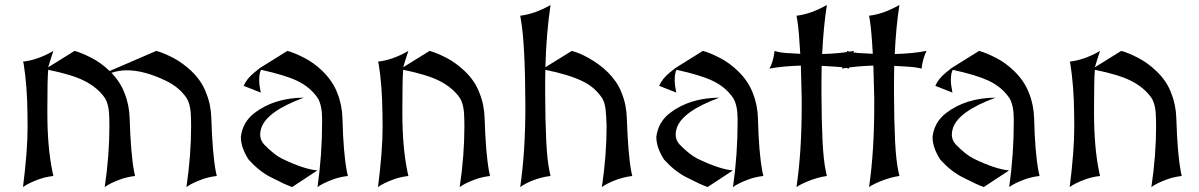

<svg xmlns="http://www.w3.org/2000/svg" viewBox="-20 -758 4857 778"><path d="M73.2 0Q91.8 -146.5 91.8 -243.2Q91.8 -291.5 91.3 -295.9Q90.3 -409.7 75.7 -500.5L73.2 -508.3Q132.3 -515.1 192.9 -549.8L196.3 -551.8Q186.5 -522.9 175.3 -485.4L282.2 -551.8Q310.1 -544.4 351.1 -523.4Q389.6 -503.4 424.3 -470.2L613.3 -551.8Q641.1 -544.4 682.1 -523.4Q720.2 -503.4 755.4 -470.2Q798.3 -429.2 815.9 -379.9Q835 -333 836.4 -277.3Q840.8 -135.3 854.5 -62.5L858.4 -44.9Q825.7 -41 798.8 -31.2Q756.3 -15.6 735.4 0Q754.4 -127.9 754.4 -247.6Q753.9 -263.2 753.9 -275.4Q753.9 -331.5 736.3 -360.4Q706.5 -404.8 651.4 -431.2Q563.5 -473.1 495.1 -473.1Q460.9 -473.1 431.6 -462.9Q468.8 -424.3 484.9 -379.9Q503.9 -333 505.4 -277.3Q509.8 -135.3 523.4 -62.5L527.3 -44.9Q494.6 -41 467.8 -31.2Q425.3 -15.6 404.3 0Q423.3 -127.9 423.3 -247.6Q422.9 -263.2 422.9 -275.4Q422.9 -331.5 405.3 -360.4Q376 -403.3 320.3 -431.2Q271.5 -455.6 175.8 -475.1H175.3Q171.9 -439.5 171.9 -316.9V-299.8Q171.9 -162.6 192.4 -62.5L196.3 -44.9Q163.1 -41 136.7 -31.2Q94.2 -15.6 73.2 0Z M967.3 -410.2Q980 -439.5 1010.3 -463.9L1033.2 -482.4L1144.5 -551.8Q1172.4 -544.4 1213.4 -523.4Q1252.4 -503.4 1286.6 -470.2Q1329.6 -428.2 1347.2 -379.9Q1366.2 -333 1367.7 -277.3Q1371.1 -138.7 1385.7 -62.5L1389.6 -44.9Q1356.4 -41 1330.1 -31.2Q1287.6 -15.6 1266.6 0Q1285.2 -131.8 1285.2 -262.2Q1285.2 -268.6 1285.2 -275.4Q1285.2 -331.1 1267.6 -360.4Q1236.8 -405.8 1182.6 -431.2Q1133.8 -454.1 1038.1 -475.1Q1030.3 -462.9 1030.3 -432.6Q1030.3 -413.6 1036.6 -382.8ZM1163.6 0Q1135.7 -9.8 1075.2 -41Q1029.8 -64.5 987.3 -111.3Q956.1 -160.2 956.1 -201.7Q956.1 -202.6 956.1 -204.1Q963.4 -263.2 1010.7 -299.8Q1090.8 -361.3 1211.4 -362.3Q1062.5 -307.6 1039.1 -240.2Q1034.2 -226.1 1034.2 -212.9Q1034.2 -190.4 1049.8 -172.9Q1091.8 -130.4 1120.6 -116.2Q1209 -72.8 1266.1 -67.4Z M1511.7 0Q1530.3 -146.5 1530.3 -243.2Q1530.3 -291.5 1529.8 -295.9Q1528.8 -409.7 1514.2 -500.5L1511.7 -508.3Q1570.8 -515.1 1631.3 -549.8L1634.8 -551.8Q1625 -522.9 1613.8 -485.4L1720.7 -551.8Q1748.5 -544.4 1789.6 -523.4Q1827.6 -503.4 1862.8 -470.2Q1905.8 -429.2 1923.3 -379.9Q1942.4 -333 1943.8 -277.3Q1948.2 -135.3 1961.9 -62.5L1965.8 -44.9Q1933.1 -41 1906.2 -31.2Q1863.8 -15.6 1842.8 0Q1861.8 -127.9 1861.8 -247.6Q1861.3 -263.2 1861.3 -275.4Q1861.3 -331.5 1843.8 -360.4Q1814.5 -403.3 1758.8 -431.2Q1710 -455.6 1614.3 -475.1H1613.8Q1610.4 -439.5 1610.4 -316.9V-299.8Q1610.4 -162.6 1630.9 -62.5L1634.8 -44.9Q1601.6 -41 1575.2 -31.2Q1532.7 -15.6 1511.7 0Z M2087.9 0Q2098.6 -73.7 2103.8 -155.3Q2108.9 -236.8 2108.9 -328.1Q2108.4 -457 2103.8 -544.4Q2099.1 -631.8 2090.8 -677.7L2087.9 -694.3Q2117.2 -697.8 2147 -708.3Q2176.8 -718.8 2207.5 -735.8L2210.9 -737.8Q2202.6 -683.1 2197.3 -620.6Q2191.9 -558.1 2189.9 -485.4L2296.9 -551.8Q2310.5 -548.3 2328.4 -541Q2346.2 -533.7 2365.7 -522.7Q2385.3 -511.7 2405.5 -497.1Q2425.8 -482.4 2443.6 -464.6Q2461.4 -446.8 2476.1 -425.5Q2490.7 -404.3 2499.5 -379.9Q2518.6 -333 2520 -277.3Q2522.5 -206.1 2526.9 -152.6Q2531.2 -99.1 2538.1 -62.5L2542 -44.9Q2521.5 -42.5 2502.7 -37.4Q2483.9 -32.2 2468 -25.9Q2452.1 -19.5 2439.5 -12.7Q2426.8 -5.9 2418.9 0Q2438 -127.9 2438 -247.6Q2437 -268.6 2436.3 -285.2Q2435.5 -301.8 2433.8 -315.2Q2432.1 -328.6 2429 -339.6Q2425.8 -350.6 2419.9 -360.4Q2405.8 -381.3 2387.5 -397.9Q2369.1 -414.6 2342.3 -428Q2315.4 -441.4 2278.6 -452.9Q2241.7 -464.4 2190.4 -475.1H2189.9Q2189.5 -457 2189.2 -438.7Q2189 -420.4 2189 -401.9V-384.8Q2189.5 -267.1 2193.4 -187Q2197.3 -106.9 2207 -62.5L2210.9 -44.9Q2189.9 -42.5 2171.1 -37.4Q2152.3 -32.2 2136.5 -25.9Q2120.6 -19.5 2108.2 -12.7Q2095.7 -5.9 2087.9 0Z M2650.9 -410.2Q2663.6 -439.5 2693.8 -463.9L2716.8 -482.4L2828.1 -551.8Q2856 -544.4 2897 -523.4Q2936 -503.4 2970.2 -470.2Q3013.2 -428.2 3030.8 -379.9Q3049.8 -333 3051.3 -277.3Q3054.7 -138.7 3069.3 -62.5L3073.2 -44.9Q3040 -41 3013.7 -31.2Q2971.2 -15.6 2950.2 0Q2968.8 -131.8 2968.8 -262.2Q2968.8 -268.6 2968.8 -275.4Q2968.8 -331.1 2951.2 -360.4Q2920.4 -405.8 2866.2 -431.2Q2817.4 -454.1 2721.7 -475.1Q2713.9 -462.9 2713.9 -432.6Q2713.9 -413.6 2720.2 -382.8ZM2847.2 0Q2819.3 -9.8 2758.8 -41Q2713.4 -64.5 2670.9 -111.3Q2639.6 -160.2 2639.6 -201.7Q2639.6 -202.6 2639.6 -204.1Q2647 -263.2 2694.3 -299.8Q2774.4 -361.3 2895 -362.3Q2746.1 -307.6 2722.7 -240.2Q2717.8 -226.1 2717.8 -212.9Q2717.8 -190.4 2733.4 -172.9Q2775.4 -130.4 2804.2 -116.2Q2892.6 -72.8 2949.7 -67.4Z M3207.5 0Q3218.3 -73.7 3223.4 -155.3Q3228.5 -236.8 3228.5 -328.1Q3228.5 -343.8 3228.5 -356.9Q3228.5 -370.1 3228 -380.9L3225.1 -492.2Q3189.9 -491.2 3158.4 -488.3Q3127 -485.4 3097.7 -480Q3104.5 -490.7 3110.1 -509Q3115.7 -527.3 3118.7 -551.8L3126.5 -549.3Q3140.6 -544.9 3164.6 -543.2Q3188.5 -541.5 3222.7 -540Q3220.2 -585.4 3217.3 -619.6Q3214.4 -653.8 3210.4 -677.7L3207.5 -694.3Q3237.3 -697.8 3266.8 -708.3Q3296.4 -718.8 3330.6 -737.8Q3316.9 -650.9 3311.5 -539.1Q3348.6 -540 3380.6 -543.2Q3412.6 -546.4 3440.4 -551.8Q3424.3 -518.6 3420.4 -480L3412.6 -481.9Q3396 -485.8 3370.1 -487.5Q3344.2 -489.3 3309.6 -491.2Q3309.1 -469.2 3308.8 -447.3Q3308.6 -425.3 3308.6 -401.9V-384.8Q3309.1 -267.1 3313 -187Q3316.9 -106.9 3326.7 -62.5L3330.6 -44.9Q3313 -42.5 3294.4 -37.4Q3275.9 -32.2 3259 -25.6Q3242.2 -19 3228.5 -12.2Q3214.8 -5.4 3207.5 0Z M3501.5 0Q3512.2 -73.7 3517.3 -155.3Q3522.5 -236.8 3522.5 -328.1Q3522.5 -343.8 3522.5 -356.9Q3522.5 -370.1 3522 -380.9L3519 -492.2Q3483.9 -491.2 3452.4 -488.3Q3420.9 -485.4 3391.6 -480Q3398.4 -490.7 3404.1 -509Q3409.7 -527.3 3412.6 -551.8L3420.4 -549.3Q3434.6 -544.9 3458.5 -543.2Q3482.4 -541.5 3516.6 -540Q3514.2 -585.4 3511.2 -619.6Q3508.3 -653.8 3504.4 -677.7L3501.5 -694.3Q3531.2 -697.8 3560.8 -708.3Q3590.3 -718.8 3624.5 -737.8Q3610.8 -650.9 3605.5 -539.1Q3642.6 -540 3674.6 -543.2Q3706.5 -546.4 3734.4 -551.8Q3718.3 -518.6 3714.4 -480L3706.5 -481.9Q3689.9 -485.8 3664.1 -487.5Q3638.2 -489.3 3603.5 -491.2Q3603 -469.2 3602.8 -447.3Q3602.5 -425.3 3602.5 -401.9V-384.8Q3603 -267.1 3606.9 -187Q3610.8 -106.9 3620.6 -62.5L3624.5 -44.9Q3606.9 -42.5 3588.4 -37.4Q3569.8 -32.2 3553 -25.6Q3536.1 -19 3522.5 -12.2Q3508.8 -5.4 3501.5 0Z M3770 -410.2Q3782.7 -439.5 3813 -463.9L3835.9 -482.4L3947.3 -551.8Q3975.1 -544.4 4016.1 -523.4Q4055.2 -503.4 4089.4 -470.2Q4132.3 -428.2 4149.9 -379.9Q4168.9 -333 4170.4 -277.3Q4173.8 -138.7 4188.5 -62.5L4192.4 -44.9Q4159.2 -41 4132.8 -31.2Q4090.3 -15.6 4069.3 0Q4087.9 -131.8 4087.9 -262.2Q4087.9 -268.6 4087.9 -275.4Q4087.9 -331.1 4070.3 -360.4Q4039.6 -405.8 3985.4 -431.2Q3936.5 -454.1 3840.8 -475.1Q3833 -462.9 3833 -432.6Q3833 -413.6 3839.4 -382.8ZM3966.3 0Q3938.5 -9.8 3877.9 -41Q3832.5 -64.5 3790 -111.3Q3758.8 -160.2 3758.8 -201.7Q3758.8 -202.6 3758.8 -204.1Q3766.1 -263.2 3813.5 -299.8Q3893.6 -361.3 4014.2 -362.3Q3865.2 -307.6 3841.8 -240.2Q3836.9 -226.1 3836.9 -212.9Q3836.9 -190.4 3852.5 -172.9Q3894.5 -130.4 3923.3 -116.2Q4011.7 -72.8 4068.8 -67.4Z M4314.5 0Q4333 -146.5 4333 -243.2Q4333 -291.5 4332.5 -295.9Q4331.5 -409.7 4316.9 -500.5L4314.5 -508.3Q4373.5 -515.1 4434.1 -549.8L4437.5 -551.8Q4427.7 -522.9 4416.5 -485.4L4523.4 -551.8Q4551.3 -544.4 4592.3 -523.4Q4630.4 -503.4 4665.5 -470.2Q4708.5 -429.2 4726.1 -379.9Q4745.1 -333 4746.6 -277.3Q4751 -135.3 4764.6 -62.5L4768.6 -44.9Q4735.8 -41 4709 -31.2Q4666.5 -15.6 4645.5 0Q4664.6 -127.9 4664.6 -247.6Q4664.1 -263.2 4664.1 -275.4Q4664.1 -331.5 4646.5 -360.4Q4617.2 -403.3 4561.5 -431.2Q4512.7 -455.6 4417 -475.1H4416.5Q4413.1 -439.5 4413.1 -316.9V-299.8Q4413.1 -162.6 4433.6 -62.5L4437.5 -44.9Q4404.3 -41 4377.9 -31.2Q4335.4 -15.6 4314.5 0Z"/></svg>

Font: MedievalSharp
Style: Regular
Weight: 500
Version: Version 1.0